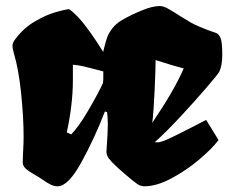

<svg xmlns="http://www.w3.org/2000/svg" viewBox="-20 -618 789 647"><path d="M515.6 -138.7Q530.3 -141.6 552 -151.9Q573.7 -162.1 612.8 -182.1Q643.1 -198.2 674.8 -213.9L716.3 -146Q694.8 -117.2 651.1 -80.3Q607.4 -43.5 557.4 -16.8Q507.3 9.8 466.8 9.8Q454.1 9.8 441.9 1.5Q429.7 -6.8 405.8 -27.3L391.1 -40Q368.2 -60.1 356.7 -72.3Q345.2 -84.5 341.6 -93Q337.9 -101.6 338.9 -110.8Q343.3 -171.4 343.3 -197.8Q343.3 -223.6 340.8 -240.2L333.5 -242.2Q297.4 -148.9 253.4 -69.6Q209.5 9.8 174.3 9.8Q162.1 9.8 149.9 3.7Q137.7 -2.4 120.6 -14.6Q112.3 -20.5 99.1 -27.8Q77.6 -40 67.1 -49.3Q56.6 -58.6 56.6 -71.3L57.6 -101.1Q59.6 -137.2 59.6 -155.8Q59.6 -221.7 51.3 -302.5Q43 -383.3 27.3 -436.5Q22 -454.6 22 -463.4Q22 -469.2 24.7 -475.3Q27.3 -481.4 34.7 -490.2Q61.5 -524.9 98.1 -546.1Q134.8 -567.4 164.8 -576.2Q194.8 -585 212.9 -587.4Q240.2 -567.9 270.8 -527.1Q301.3 -486.3 327.6 -442.9Q329.1 -447.3 331.1 -457Q335.9 -477.5 341.3 -492.4Q346.7 -507.3 359.1 -523.2Q371.6 -539.1 392.6 -551.3Q422.4 -568.4 458.3 -583Q494.1 -597.7 518.1 -597.7Q529.8 -597.7 544.9 -589.6Q560.1 -581.5 585.4 -564.9Q619.6 -543.9 623 -542Q638.7 -533.7 651.9 -528.1Q665 -522.5 676.8 -518.1Q688.5 -513.7 692.9 -512.2Q696.3 -511.2 708.5 -506.8Q717.8 -503.4 723.4 -489.3Q729 -475.1 729 -434.1Q729 -396.5 718.8 -376Q714.4 -367.7 676 -323Q637.7 -278.3 589.4 -226.3Q541 -174.3 501.5 -138.7ZM504.4 -415.5Q504.4 -387.7 501 -312.7Q497.6 -237.8 493.2 -205.1L492.7 -203.6Q568.4 -315.4 599.1 -387.7Q572.8 -393.6 504.4 -415.5ZM327.1 -338.4Q328.1 -350.1 328.1 -351.6V-377.4Q320.3 -379.4 314.2 -381.1Q308.1 -382.8 303.7 -383.8Q276.4 -391.1 259.8 -394.8Q243.2 -398.4 225.6 -399.9V-347.7Q225.6 -267.1 205.1 -171.9L219.7 -165Q243.7 -188.5 276.4 -244.1Q309.1 -299.8 327.1 -338.4Z"/></svg>

Font: Fruktur
Style: Regular
Weight: 400
Designer: Viktoriya Grabowska
Foundry: Viktoriya Grabowska
Version: Version 1.004; ttfautohint (v1.4.1)